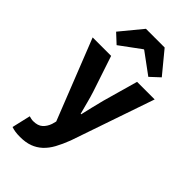

<svg xmlns="http://www.w3.org/2000/svg" viewBox="-284 -819 1088 1088"><g transform="rotate(45 260.5 -275.0)"><path d="M120 194Q97 194 81 191.5Q65 189 50 184L76 72Q83 74 92 76Q101 78 109 78Q146 78 166 60Q186 42 196 13L203 -13L12 -496H160L231 -283Q242 -249 251 -214Q260 -179 270 -142H274Q282 -177 290.5 -212.5Q299 -248 308 -283L368 -496H509L337 5Q319 52 299.5 87.5Q280 123 254.5 146.5Q229 170 196.5 182Q164 194 120 194ZM83 -613 191 -744H341L449 -613L393 -561L268 -653H264L139 -561Z"/></g></svg>

Font: hySource Sans Pro
Style: Bold
Weight: 700
Designer: Paul D. Hunt
Foundry: Adobe Systems Incorporated
Version: Version 2.021;PS 2.000;hotconv 1.0.86;makeotf.lib2.5.63406